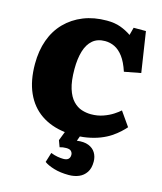

<svg xmlns="http://www.w3.org/2000/svg" viewBox="-138 -818 995 1177"><g transform="rotate(15 359.0 -229.5)"><path d="M411 258Q357 258 316 245.5Q275 233 254 217L273 155Q296 164 316.5 167.5Q337 171 353 171Q375 171 385 161.5Q395 152 395 135Q395 122 386 112Q377 102 354 102Q343 102 332.5 103.5Q322 105 313 108L298 67L320 10Q231 -1 167 -45Q103 -89 69 -165Q35 -241 35 -347Q35 -431 59.5 -499Q84 -567 131.5 -615.5Q179 -664 245 -690.5Q311 -717 393 -717Q443 -717 480 -703.5Q517 -690 549 -668L562 -717H640L679 -461L574 -441Q555 -499 530 -532Q505 -565 476 -579Q447 -593 415 -593Q367 -593 336.5 -567Q306 -541 291.5 -493Q277 -445 277 -379Q277 -303 292 -255.5Q307 -208 332 -182Q357 -156 386.5 -146.5Q416 -137 446 -137Q487 -137 522.5 -149.5Q558 -162 584 -179Q610 -196 624 -209L687 -119Q674 -104 654 -85.5Q634 -67 606.5 -48.5Q579 -30 542 -15.5Q505 -1 459 7Q449 9 438 10Q427 11 416 12L405 42Q449 36 478.5 47.5Q508 59 523 83.5Q538 108 538 140Q538 182 520.5 208Q503 234 474.5 246Q446 258 411 258Z"/></g></svg>

Font: Literata 18pt Black
Style: Regular
Weight: 900
Designer: Latin by Veronika Burian and Jose Scaglione. Greek by Irene Vlachou. Cyrillic by Vera Evstafieva.
Foundry: TypeTogether
Version: Version 3.103;gftools[0.9.29]